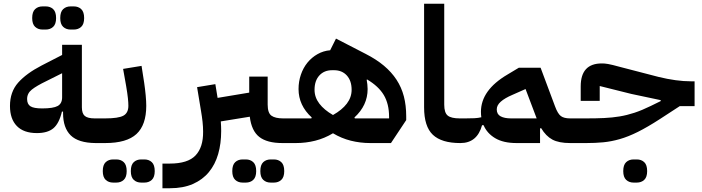

<svg xmlns="http://www.w3.org/2000/svg" viewBox="-20 -760 3730 1020"><path d="M487 0Q396 -1 355.5 -41Q315 -81 315 -159V-167H309Q294 -104 263.5 -78.5Q233 -53 176 -53Q106 -53 69.5 -90.5Q33 -128 33 -197Q33 -272 76.5 -321Q120 -370 201 -412L310 -468V-522H415V-190Q415 -157 430.5 -144Q446 -131 483 -131H514V-27ZM204 -184Q263 -184 286.5 -197Q310 -210 310 -243V-371L228 -330Q174 -304 149 -284Q124 -264 124 -234Q124 -207 141.5 -195.5Q159 -184 204 -184ZM355 -603Q331 -603 315.5 -617.5Q300 -632 300 -664Q300 -697 315.5 -711.5Q331 -726 355 -726H372Q396 -726 411.5 -711.5Q427 -697 427 -664Q427 -632 411.5 -617.5Q396 -603 372 -603ZM206 -603Q182 -603 166.5 -617.5Q151 -632 151 -664Q151 -697 166.5 -711.5Q182 -726 206 -726H223Q247 -726 262.5 -711.5Q278 -697 278 -664Q278 -632 262.5 -617.5Q247 -603 223 -603Z M487 -104 514 -131H539Q609 -131 635.5 -145.5Q662 -160 662 -198Q662 -214 659.5 -238.5Q657 -263 650 -304L634 -394L732 -410L746 -320Q751 -286 754 -253.5Q757 -221 757 -198Q757 -96 705 -48Q653 0 539 0H487ZM730 210Q706 210 690.5 195.5Q675 181 675 149Q675 116 690.5 101.5Q706 87 730 87H747Q771 87 786.5 101.5Q802 116 802 149Q802 181 786.5 195.5Q771 210 747 210ZM581 210Q557 210 541.5 195.5Q526 181 526 149Q526 116 541.5 101.5Q557 87 581 87H598Q622 87 637.5 101.5Q653 116 653 149Q653 181 637.5 195.5Q622 210 598 210Z M843 109H882Q978 109 1019 65.5Q1060 22 1059 -61Q1059 -86 1056 -113.5Q1053 -141 1048 -170L1027 -297L1124 -313L1136 -240L1304 -268V-353H1402V-204Q1402 -160 1422 -145.5Q1442 -131 1484 -131H1515V-27L1488 0H1480Q1399 0 1357.5 -32.5Q1316 -65 1307 -140L1153 -115Q1154 -101 1154.5 -88Q1155 -75 1155 -64Q1155 3 1139 58.5Q1123 114 1089.5 154.5Q1056 195 1004.5 217.5Q953 240 883 240H843ZM1418 210Q1394 210 1378.5 195.5Q1363 181 1363 149Q1363 116 1378.5 101.5Q1394 87 1418 87H1435Q1459 87 1474.5 101.5Q1490 116 1490 149Q1490 181 1474.5 195.5Q1459 210 1435 210ZM1269 210Q1245 210 1229.5 195.5Q1214 181 1214 149Q1214 116 1229.5 101.5Q1245 87 1269 87H1286Q1310 87 1325.5 101.5Q1341 116 1341 149Q1341 181 1325.5 195.5Q1310 210 1286 210Z M1488 -104 1515 -131H1634L1636 -136Q1566 -200 1566 -287Q1566 -327 1578.5 -363.5Q1591 -400 1613.5 -427.5Q1636 -455 1667 -472.5Q1698 -490 1734 -493L1765 -555L1922 -474Q1979 -445 2019.5 -411Q2060 -377 2086.5 -336.5Q2113 -296 2125.5 -248Q2138 -200 2138 -142V-122L2057 0H1947Q1894 0 1844 -12.5Q1794 -25 1749 -52Q1704 -25 1654.5 -12.5Q1605 0 1552 0H1488ZM1749 -149Q1797 -176 1822.5 -209.5Q1848 -243 1848 -283Q1848 -331 1822.5 -359Q1797 -387 1755 -387H1744Q1702 -387 1676.5 -359Q1651 -331 1651 -283Q1651 -243 1676.5 -209.5Q1702 -176 1749 -149ZM1928 -336Q1930 -324 1931.5 -312Q1933 -300 1933 -287Q1933 -200 1863 -136L1865 -131H2047V-139Q2047 -208 2019 -255Q1991 -302 1930 -338Z M2425 0Q2326 0 2279.5 -44Q2233 -88 2233 -190V-740H2340V-204Q2340 -161 2358.5 -146Q2377 -131 2422 -131H2453V-27L2426 0Z M2426 -104 2453 -131Q2482 -131 2501 -132Q2520 -133 2537 -137Q2536 -144 2535.5 -151Q2535 -158 2535 -166Q2535 -281 2676 -364L2736 -400H2852L2929 -194Q2943 -156 2959.5 -143.5Q2976 -131 3009 -131H3036V-27L3009 0Q2949 0 2914.5 -18.5Q2880 -37 2855 -79L2849 -78V0H2724Q2654 0 2610.5 -26Q2567 -52 2549 -95H2541Q2515 0 2426 0ZM2619 -179Q2619 -153 2639.5 -142Q2660 -131 2695 -131H2831L2772 -287L2702 -256Q2662 -239 2640.5 -220Q2619 -201 2619 -179Z M3009 -104 3036 -131H3095Q3147 -131 3190 -133Q3233 -135 3272 -141.5Q3311 -148 3350.5 -161Q3390 -174 3437 -197L3490 -223V-228L3334 -261L3166 -303V-224H3065V-301Q3065 -423 3177 -423Q3184 -423 3192 -422.5Q3200 -422 3210.5 -420Q3221 -418 3236 -414.5Q3251 -411 3272 -405L3480 -351Q3525 -340 3568.5 -334Q3612 -328 3651 -328H3670V-196H3591L3485 -127Q3420 -85 3369 -59.5Q3318 -34 3272.5 -21Q3227 -8 3184.5 -4Q3142 0 3095 0H3009ZM3346 210Q3322 210 3306.5 195.5Q3291 181 3291 149Q3291 116 3306.5 101.5Q3322 87 3346 87H3363Q3387 87 3402.5 101.5Q3418 116 3418 149Q3418 181 3402.5 195.5Q3387 210 3363 210Z"/></svg>

Font: IBM Plex Sans Arabic SmBld
Style: Regular
Weight: 600
Designer: Mike Abbink, Paul van der Laan, Pieter van Rosmalen, Wael Morcos, Khajak Apelian
Foundry: Bold Monday
Version: Version 1.005